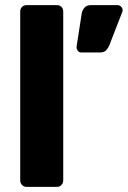

<svg xmlns="http://www.w3.org/2000/svg" viewBox="-20 -730 499 750"><path d="M84 0Q73 0 66 -7.5Q59 -15 59 -25V-685Q59 -696 66 -703Q73 -710 84 -710H202Q213 -710 220 -703Q227 -696 227 -685V-25Q227 -15 220 -7.5Q213 0 202 0ZM298 -525Q289 -525 284 -531.5Q279 -538 279 -547L299 -676Q301 -689 309.5 -699.5Q318 -710 335 -710H439Q447 -710 453 -704Q459 -698 459 -690Q459 -684 456 -679L407 -553Q403 -543 395 -534Q387 -525 370 -525Z"/></svg>

Font: Rubik
Style: Bold
Weight: 700
Designer: Hubert and Fischer
Foundry: Hubert and Fischer
Version: Version 2.300;gftools[0.9.30]